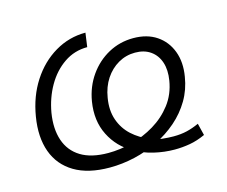

<svg xmlns="http://www.w3.org/2000/svg" viewBox="-84 -665 934 791"><g transform="rotate(-15 382.5 -269.5)"><path d="M293.5 11.7Q201.7 11.7 143.1 -23.2Q84.5 -58.1 61.5 -121.6Q38.6 -185.1 52.7 -270Q66.4 -353.5 107.4 -416.7Q148.4 -480 208.7 -515.6Q269 -551.3 339.4 -551.3L331.1 -491.7Q275.9 -491.7 231.7 -461.4Q187.5 -431.2 158.4 -380.6Q129.4 -330.1 118.7 -268.6Q107.9 -202.1 124.8 -152.3Q141.6 -102.5 186 -75.2Q230.5 -47.9 302.7 -47.9Q352.5 -47.9 404.5 -61.5Q456.5 -75.2 502.4 -102.8Q548.3 -130.4 580.6 -172.4Q612.8 -214.4 622.1 -271Q629.4 -314.9 618.4 -348.1Q607.4 -381.3 580.8 -400.1Q554.2 -418.9 515.1 -418.9Q476.1 -418.9 443.1 -399.9Q410.2 -380.9 387.9 -347.2Q365.7 -313.5 358.4 -268.1Q349.6 -216.3 364 -175Q378.4 -133.8 409.7 -105.2Q440.9 -76.7 482.9 -60.5Q505.9 -49.8 532.7 -47.1Q559.6 -44.4 579.6 -44.4Q611.8 -44.4 637.2 -50.5Q662.6 -56.6 689.5 -68.8L702.1 -17.6Q668 -2 635.5 3.7Q603 9.3 570.8 9.3Q526.9 9.3 482.4 -1.2Q438 -11.7 402.8 -32.7Q341.3 -66.4 310.1 -128.7Q278.8 -190.9 292 -271Q302.2 -331.5 335.2 -378.4Q368.2 -425.3 417 -451.9Q465.8 -478.5 523.4 -478.5Q582 -478.5 622.3 -451.4Q662.6 -424.3 680.4 -377.2Q698.2 -330.1 688 -270Q679.7 -216.8 653.6 -172.6Q627.4 -128.4 588.1 -94.2Q548.8 -60.1 500.7 -36.4Q452.6 -12.7 399.7 -0.5Q346.7 11.7 293.5 11.7Z"/></g></svg>

Font: Inter 16pt Light
Style: Italic
Weight: 300
Italic angle: -9.3988°
Version: Version 4.001;git-66647c0bb